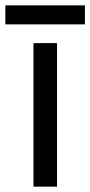

<svg xmlns="http://www.w3.org/2000/svg" viewBox="-40 -697 337 717"><path d="M173 0H85V-536H173ZM277 -677V-606H-20V-677Z"/></svg>

Font: Noto Sans Hebrew
Style: Regular
Weight: 400
Designer: Monotype Design Team
Foundry: Monotype Imaging Inc.
Version: Version 2.003